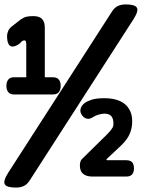

<svg xmlns="http://www.w3.org/2000/svg" viewBox="-21 -800 643 870"><path d="M51 50Q10 50 1 35.5Q-8 21 16 -17L486 -747Q498 -766 513.5 -773Q529 -780 549 -780Q590 -780 599 -765.5Q608 -751 584 -713L114 17Q102 36 86.5 43Q71 50 51 50ZM397 0Q371 0 356 -12Q341 -24 341 -50Q341 -60 343.5 -68Q346 -76 353 -82L464 -191Q474 -201 480 -208.5Q486 -216 489 -221.5Q492 -227 492.5 -232Q493 -237 493 -241Q493 -252 490.5 -260Q488 -268 483.5 -273.5Q479 -279 471 -282Q463 -285 453 -285Q442 -285 427 -281Q412 -277 400 -269Q385 -259 371.5 -262.5Q358 -266 350 -279Q340 -294 344.5 -308Q349 -322 361 -332Q373 -341 393.5 -348Q414 -355 452 -355Q481 -355 504.5 -348.5Q528 -342 544 -329Q560 -316 569 -296.5Q578 -277 578 -250Q578 -220 567 -194Q556 -168 528 -141L462 -79Q461 -78 462 -76Q463 -74 465 -74H551Q569 -74 577.5 -65Q586 -56 586 -37Q586 -19 577.5 -9.5Q569 0 551 0ZM43 -372Q25 -372 16.5 -382.5Q8 -393 8 -411Q8 -429 16.5 -439.5Q25 -450 43 -450H98V-601Q98 -609 96 -613Q94 -617 90 -617Q88 -617 84 -616Q80 -615 77 -612L71 -605Q60 -596 51 -592.5Q42 -589 35 -589Q24 -589 17.5 -601Q11 -613 11 -637Q11 -648 16 -659.5Q21 -671 31 -679L73 -712Q88 -722 100.5 -724.5Q113 -727 130 -727Q157 -727 169.5 -714Q182 -701 182 -675V-450H218Q237 -450 245.5 -439.5Q254 -429 254 -411Q254 -393 245.5 -382.5Q237 -372 218 -372Z"/></svg>

Font: Maple Mono ExtraBold
Style: Regular
Weight: 800
Monospace: yes
Designer: subframe7536
Version: Version 7.000